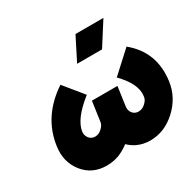

<svg xmlns="http://www.w3.org/2000/svg" viewBox="-154 -871 1074 1054"><g transform="rotate(-30 383.0 -344.0)"><path d="M236 -500Q74 -392 50 -218Q43 -170 53.5 -129.5Q64 -89 91 -55Q145 12 236 12Q256 12 276 8.5Q296 5 315 -2Q332 -9 348.5 -18.5Q365 -28 381 -40Q392 -29 405 -20Q418 -11 431 -5Q468 12 511 12Q602 12 675 -55Q749 -123 762 -218Q786 -393 655 -500L524 -380Q611 -291 601 -218Q600 -205 594 -195Q588 -185 578 -176Q559 -158 535 -158Q511 -158 497 -176Q484 -193 487 -218L504 -338H342L325 -218Q324 -205 318 -195Q312 -185 302 -176Q283 -158 260 -158Q236 -158 222 -176Q208 -194 211 -218Q222 -292 334 -380ZM373 -554H531L624 -700H447Z"/></g></svg>

Font: Unageo
Style: Black-Italic
Weight: 900
Designer: Richard Sepsi
Foundry: Richard Sepsi
Version: Version 2.000